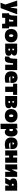

<svg xmlns="http://www.w3.org/2000/svg" viewBox="3630 -4188 756 8056"><g transform="rotate(90 4008.0 -160.0)"><path d="M91 198Q110.5 149 130.8 97.2Q151 45.5 170.5 -4.5Q154.5 -51 138.8 -98.5Q123 -146 107.5 -191.5L77 -282Q59 -335.5 40 -392Q21 -448.5 3 -502L243 -508Q249 -464.5 255 -423Q261 -381.5 267 -338L282 -230H298L315 -337Q322 -379 328.2 -419.5Q334.5 -460 341 -502H580Q565 -462 550.8 -424.2Q536.5 -386.5 519.5 -341.2Q502.5 -296 479 -233L426 -92Q390 3 364.8 70.5Q339.5 138 319 192Z M535.5 130V-163H579.5Q594.5 -172.5 610.5 -206.8Q626.5 -241 630.5 -316.5Q633 -363 635.5 -409.2Q638 -455.5 640.5 -502H1095.5V-163H1168V130H979L972 0H731.5L724.5 130ZM816 -285.5Q815 -243 808 -214.5Q801 -186 786 -163H883.5V-339H817.5Z M1478.5 16Q1377.5 16 1315 -21.5Q1252.5 -59 1223.5 -120Q1194.5 -181 1194.5 -251Q1194.5 -326 1224.5 -386.5Q1254.5 -447 1316.2 -482.5Q1378 -518 1473.5 -518Q1571.5 -518 1634 -482.2Q1696.5 -446.5 1726.5 -386Q1756.5 -325.5 1756.5 -251Q1756.5 -174 1725.2 -113.8Q1694 -53.5 1632 -18.8Q1570 16 1478.5 16ZM1477.5 -161Q1504.5 -161 1517.5 -188Q1530.5 -215 1530.5 -251Q1530.5 -297 1514.8 -319Q1499 -341 1476.5 -341Q1449.5 -341 1435 -315.5Q1420.5 -290 1420.5 -251Q1420.5 -215 1435.5 -188Q1450.5 -161 1477.5 -161Z M1809.5 0V-502H2115Q2191.5 -502 2234.5 -487Q2277.5 -472 2295.2 -445.8Q2313 -419.5 2313 -385.5Q2313 -340 2290 -313.5Q2267 -287 2236.5 -279V-267Q2270.5 -254 2296 -227.8Q2321.5 -201.5 2321.5 -145Q2321.5 -99 2300.2 -66.5Q2279 -34 2229.2 -17Q2179.5 0 2093.5 0ZM2060.5 -372.5H2023.5V-298.5H2060.5Q2073.5 -298.5 2083.2 -306.2Q2093 -314 2093 -334Q2093 -350.5 2085.8 -361.5Q2078.5 -372.5 2060.5 -372.5ZM2023.5 -134.5H2067Q2081 -134.5 2092 -141.2Q2103 -148 2103 -169.5Q2103 -184 2096 -194.5Q2089 -205 2068.5 -205H2023.5Z M2449 14Q2424 14 2394.8 10.5Q2365.5 7 2348 1.5L2355.5 -179Q2363 -178 2369.2 -177.5Q2375.5 -177 2379.5 -177Q2402.5 -177 2414.2 -199Q2426 -221 2431 -256.5Q2436 -292 2438 -332Q2440.5 -377 2443.5 -420.5Q2446.5 -464 2448.5 -502H2919V0H2697V-331H2633.5Q2631.5 -308.5 2630 -287.5Q2628.5 -266.5 2627 -248.5Q2620 -161 2606 -102.8Q2592 -44.5 2556.5 -15.2Q2521 14 2449 14Z M3267 16Q3162 16 3097 -18Q3032 -52 3002 -112.2Q2972 -172.5 2972 -251Q2972 -329.5 2999 -389.8Q3026 -450 3082.2 -484Q3138.5 -518 3227 -518Q3338 -518 3399 -463.5Q3460 -409 3460 -288Q3460 -266.5 3458.8 -250.2Q3457.5 -234 3455 -218H3184Q3192 -190.5 3219 -176.8Q3246 -163 3296 -163Q3312 -163 3338.2 -166.8Q3364.5 -170.5 3393.2 -177.8Q3422 -185 3446 -196L3453 -14Q3423 -3 3377 6.5Q3331 16 3267 16ZM3229 -377Q3212 -377 3197.8 -360.2Q3183.5 -343.5 3180.5 -304.5L3270 -308Q3269 -339.5 3257.8 -358.2Q3246.5 -377 3229 -377Z M3615.5 0V-331H3493V-502H3960V-331H3837.5V0Z M4008 0V-502H4313.5Q4390 -502 4433 -487Q4476 -472 4493.8 -445.8Q4511.5 -419.5 4511.5 -385.5Q4511.5 -340 4488.5 -313.5Q4465.5 -287 4435 -279V-267Q4469 -254 4494.5 -227.8Q4520 -201.5 4520 -145Q4520 -99 4498.8 -66.5Q4477.5 -34 4427.8 -17Q4378 0 4292 0ZM4259 -372.5H4222V-298.5H4259Q4272 -298.5 4281.8 -306.2Q4291.5 -314 4291.5 -334Q4291.5 -350.5 4284.2 -361.5Q4277 -372.5 4259 -372.5ZM4222 -134.5H4265.5Q4279.5 -134.5 4290.5 -141.2Q4301.5 -148 4301.5 -169.5Q4301.5 -184 4294.5 -194.5Q4287.5 -205 4267 -205H4222Z M4840 16Q4739 16 4676.5 -21.5Q4614 -59 4585 -120Q4556 -181 4556 -251Q4556 -326 4586 -386.5Q4616 -447 4677.8 -482.5Q4739.5 -518 4835 -518Q4933 -518 4995.5 -482.2Q5058 -446.5 5088 -386Q5118 -325.5 5118 -251Q5118 -174 5086.8 -113.8Q5055.5 -53.5 4993.5 -18.8Q4931.5 16 4840 16ZM4839 -161Q4866 -161 4879 -188Q4892 -215 4892 -251Q4892 -297 4876.2 -319Q4860.5 -341 4838 -341Q4811 -341 4796.5 -315.5Q4782 -290 4782 -251Q4782 -215 4797 -188Q4812 -161 4839 -161Z M5171 198V-502L5366 -512L5373 -440H5389Q5411.5 -481.5 5443.8 -499.8Q5476 -518 5520 -518Q5584 -518 5626 -482.2Q5668 -446.5 5688.5 -386Q5709 -325.5 5709 -251Q5709 -181.5 5689.2 -120.5Q5669.5 -59.5 5628 -21.8Q5586.5 16 5521 16Q5480.5 16 5452.5 -0.8Q5424.5 -17.5 5404 -45H5393V192ZM5430 -169Q5455 -169 5468.5 -194Q5482 -219 5482 -249Q5482 -281.5 5468.8 -305.8Q5455.5 -330 5430 -330Q5419 -330 5409 -324.8Q5399 -319.5 5393 -312V-197Q5397 -186 5406.5 -177.5Q5416 -169 5430 -169Z M6042 16Q5937 16 5872 -18Q5807 -52 5777 -112.2Q5747 -172.5 5747 -251Q5747 -329.5 5774 -389.8Q5801 -450 5857.2 -484Q5913.5 -518 6002 -518Q6113 -518 6174 -463.5Q6235 -409 6235 -288Q6235 -266.5 6233.8 -250.2Q6232.5 -234 6230 -218H5959Q5967 -190.5 5994 -176.8Q6021 -163 6071 -163Q6087 -163 6113.2 -166.8Q6139.5 -170.5 6168.2 -177.8Q6197 -185 6221 -196L6228 -14Q6198 -3 6152 6.5Q6106 16 6042 16ZM6004 -377Q5987 -377 5972.8 -360.2Q5958.5 -343.5 5955.5 -304.5L6045 -308Q6044 -339.5 6032.8 -358.2Q6021.5 -377 6004 -377Z M6290 0V-502L6509 -508V-334H6589V-502H6808V0H6589V-166H6509V0Z M6878 0V-502L7090 -508V-287H7102L7144 -380.5Q7157.5 -410.5 7171.2 -441.2Q7185 -472 7198.5 -502H7401V0H7189V-214.5H7177L7136 -122.5Q7122.5 -92 7108.8 -61.2Q7095 -30.5 7081.5 0Z M7437.5 0Q7457.5 -38 7477.8 -76.2Q7498 -114.5 7518 -152.5L7547.5 -207Q7465.5 -242.5 7465.5 -344.5Q7465.5 -407.5 7494.8 -441.5Q7524 -475.5 7577.5 -488.8Q7631 -502 7703.5 -502H7981V0H7767V-158H7744L7729.5 -126Q7715 -94.5 7701 -63Q7687 -31.5 7672.5 0ZM7729.5 -278H7767V-356.5H7726Q7707.5 -356.5 7698.2 -345Q7689 -333.5 7689 -316Q7689 -291.5 7703.2 -284.8Q7717.5 -278 7729.5 -278Z"/></g></svg>

Font: Commissioner Black
Style: Regular
Weight: 900
Designer: Kostas Bartsokas
Foundry: Kostas Bartsokas
Version: Version 1.000; ttfautohint (v1.8.3)